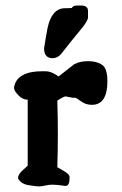

<svg xmlns="http://www.w3.org/2000/svg" viewBox="-20 -673 435 687"><path d="M269 -653.3Q294.9 -653.3 294.9 -634.3Q294.9 -634.3 294.9 -633.8V-610.8Q294.9 -598.1 267.3 -565.2Q239.7 -532.2 199.2 -480.5Q186 -464.8 168.5 -464.8Q137.7 -464.8 137.7 -500V-500.5Q143.1 -535.6 149.9 -571.8Q165 -643.6 212.9 -643.6Q212.9 -643.6 213.4 -643.6Q230 -643.6 236.8 -644.5Q241.7 -653.3 255.9 -653.3ZM212.9 -7.8Q183.6 -12.2 168.7 -12.2Q153.8 -12.2 141.1 -9Q128.4 -5.9 119.4 -5.9Q110.4 -5.9 83 -10.3Q55.2 -14.6 44.9 -34.2V-37.1Q44.9 -49.8 63.5 -65.9L79.1 -80.1V-316.4H78.1Q60.5 -316.4 45.4 -332.5Q30.3 -348.6 30.3 -357.4Q30.3 -366.2 35.2 -377Q54.7 -418 129.9 -418H143.6Q159.7 -418 179.2 -406.2L189.5 -399.4L247.1 -444.3H248.5Q266.1 -454.1 296.1 -454.1Q326.2 -454.1 345.2 -441.2Q364.3 -428.2 364.3 -382.3Q364.3 -297.9 308.6 -297.9Q287.1 -297.9 270.5 -310.1Q253.9 -322.3 249.5 -323.2H240.2L214.4 -328.1Q206.5 -327.1 185.1 -313Q187 -252.4 187 -193.1Q187 -133.8 185.1 -74.7Q190.9 -71.3 205.6 -63Q224.6 -52.2 228.5 -43L229 -36.1Q229 -7.8 214.4 -7.8Z"/></svg>

Font: Drukaatie burti
Style: Demi
Weight: 600
Version: Version 0.14